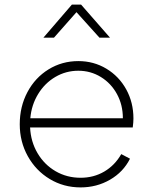

<svg xmlns="http://www.w3.org/2000/svg" viewBox="-20 -804 667 836"><path d="M66 -263Q66 -340 99.5 -403Q133 -466 191.5 -502Q250 -538 321 -538Q388 -538 443 -505Q498 -472 529.5 -415Q561 -358 561 -288Q561 -272 558 -249H111Q114 -187 143.5 -137Q173 -87 222 -58.5Q271 -30 331 -30Q388 -30 434 -57Q480 -84 508 -133L546 -113Q517 -55 459 -21.5Q401 12 331 12Q257 12 196.5 -24.5Q136 -61 101 -124Q66 -187 66 -263ZM515 -289Q515 -347 489.5 -394Q464 -441 419.5 -468.5Q375 -496 321 -496Q267 -496 221 -469Q175 -442 146 -394.5Q117 -347 112 -289ZM293 -784H333L459 -640H413L313 -751L215 -640H169Z"/></svg>

Font: Eudoxus Sans ExtraLight
Style: Regular
Weight: 200
Designer: Stijn de Vries
Foundry: tokotype
Version: Version 2.005